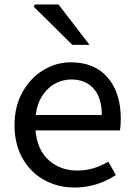

<svg xmlns="http://www.w3.org/2000/svg" viewBox="-20 -827 617 860"><path d="M45 -267Q45 -350 80.5 -414Q116 -478 174 -513Q232 -548 297 -548Q403 -548 462 -480Q521 -412 521 -296Q521 -262 517 -243H139Q147 -154 199.5 -108.5Q252 -63 326 -63Q399 -63 465 -103L499 -43Q413 13 314 13Q239 13 177.5 -21Q116 -55 80.5 -118.5Q45 -182 45 -267ZM131 -797 136 -807H242L381 -626H304ZM436 -312Q436 -388 400 -429.5Q364 -471 299 -471Q264 -471 230.5 -454.5Q197 -438 172 -402Q147 -366 140 -312Z"/></svg>

Font: Nebula Sans Medium
Style: Regular
Weight: 500
Designer: Paul D. Hunt for Adobe (as Source Sans)
Foundry: Nebula Entertainment & Broadcasting LLC
Version: Version 1.010